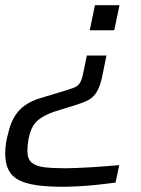

<svg xmlns="http://www.w3.org/2000/svg" viewBox="-20 -530 541 736"><path d="M219 186Q163 186 121 180Q79 174 52.5 160.5Q26 147 13 122Q0 97 0 60Q0 39 3 18.5Q6 -2 11 -17Q17 -45 27 -66.5Q37 -88 51 -104Q65 -120 85.5 -132.5Q106 -145 135 -154L205 -175Q242 -186 260 -192.5Q278 -199 286 -211.5Q294 -224 299 -250L313 -317H388L371 -233Q363 -197 350.5 -177Q338 -157 319.5 -147Q301 -137 272 -128L217 -111Q185 -102 163 -92Q141 -82 126.5 -70Q112 -58 103 -40Q94 -22 89 5Q87 16 86 26.5Q85 37 85 48Q85 79 101 93Q117 107 149 111Q181 115 230 115Q246 115 270.5 114Q295 113 324 111.5Q353 110 382 107.5Q411 105 437 103L423 170Q394 174 356.5 178Q319 182 282.5 184Q246 186 219 186ZM324 -414 344 -510H438L418 -414Z"/></svg>

Font: Saira Expanded
Style: Italic
Weight: 400
Width: 7
Italic angle: -12°
Designer: Hector Gatti with collaboration of the Omnibus-Type team
Foundry: Omnibus-Type
Version: Version 1.101